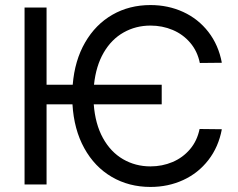

<svg xmlns="http://www.w3.org/2000/svg" viewBox="-20 -737 951 767"><path d="M626 -320.3H354.5Q360.4 -241.7 391.1 -185.8Q421.9 -129.9 471.4 -101.1Q521 -72.3 581.1 -72.3Q627.9 -72.3 668.9 -89.6Q710 -106.9 738.8 -140.6Q767.6 -174.3 777.3 -221.7L866.2 -220.7Q853 -149.9 812.5 -97.7Q772 -45.4 711.9 -17.8Q651.9 9.8 581.1 9.8Q495.1 9.8 426.5 -30.3Q357.9 -70.3 316.7 -145Q275.4 -219.7 269.5 -320.3H166V0H78.1V-707H166V-398.4H270.5Q278.3 -495.6 320.1 -567.6Q361.8 -639.6 429.2 -678.2Q496.6 -716.8 581.1 -716.8Q651.9 -716.8 711.9 -689.2Q772 -661.6 812.5 -609.4Q853 -557.1 866.2 -486.3L778.3 -485.4Q768.6 -532.7 739.7 -566.4Q710.9 -600.1 669.7 -617.4Q628.4 -634.8 581.1 -634.8Q522.5 -634.8 473.9 -607.4Q425.3 -580.1 394.3 -526.9Q363.3 -473.6 355.5 -398.4H626Z"/></svg>

Font: Pretendard JP
Style: Regular
Weight: 400
Designer: Base glyphs from Inter by Rasmus Andersson; Hangeul glyphs from Noto Sans CJK(Source Han Sans) by Jang Soo-young and Kan
Foundry: Kil Hyung-jin
Version: Version 1.309